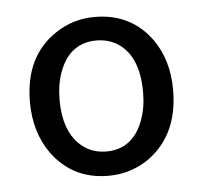

<svg xmlns="http://www.w3.org/2000/svg" viewBox="-37 -848 481 454"><g transform="rotate(-5 203.0 -620.5)"><path d="M203.1 -431.6Q118.2 -431.6 69.3 -499Q33.2 -549.8 33.2 -621.1Q33.2 -729.5 109.4 -780.3Q151.4 -808.6 203.1 -808.6Q289.1 -808.6 337.9 -741.2Q373 -691.4 373 -621.1Q373 -513.7 298.8 -460.9Q255.9 -431.6 203.1 -431.6ZM203.1 -489.3Q266.6 -489.3 291 -555.7Q301.8 -585 301.8 -621.1Q301.8 -711.9 247.1 -742.2Q226.6 -752.9 203.1 -752.9Q138.7 -752.9 114.3 -686.5Q103.5 -657.2 103.5 -621.1Q103.5 -533.2 157.2 -501Q177.7 -489.3 203.1 -489.3Z"/></g></svg>

Font: Taipei Sans TC Beta
Style: Regular
Weight: 400
Designer: JT Foundry
Foundry: JT Foundry
Version: Version 1.000